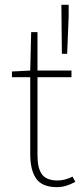

<svg xmlns="http://www.w3.org/2000/svg" viewBox="-20 -772 342 800"><path d="M217.8 7.8Q155.8 7.8 130.9 -27.6Q106 -63 106 -129.9V-450.2H29.8V-474.1L106 -478L109.9 -638.2H136.2V-478H277.8V-450.2H136.2V-126Q136.2 -100.6 139.6 -82.8Q143.1 -64.9 151.9 -50Q160.6 -35.2 177.7 -27.6Q194.8 -20 220.2 -20Q250.5 -20 282.2 -36.1L293.9 -14.2Q253.9 7.8 217.8 7.8ZM237.8 -547.9 235.8 -752H266.1V-704.1L259.8 -547.9Z"/></svg>

Font: Source Sans 3 ExtraLight
Style: Regular
Weight: 200
Designer: Paul D. Hunt
Foundry: Adobe
Version: Version 3.052;hotconv 1.1.0;makeotfexe 2.6.0